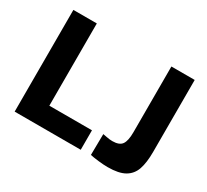

<svg xmlns="http://www.w3.org/2000/svg" viewBox="-147 -973 1310 1213"><g transform="rotate(30 507.5 -366.0)"><path d="M241 -742V-142H552V0H70V-742ZM754 10Q723 10 684.5 5.5Q646 1 624 -4L626 -157Q634 -156 656 -151.5Q678 -147 697 -147Q748 -147 766.5 -173.5Q785 -200 785 -262V-742H955V-218Q955 -138 938 -89Q921 -40 877.5 -15Q834 10 754 10Z"/></g></svg>

Font: Morrison
Style: Bold
Weight: 700
Designer: Pablo Impallari, Rodrigo Fuenzalida (Modified by Dan O. Williams)
Version: Version 0.03;June 6, 2019;FontCreator 11.5.0.2425 64-bit; tt